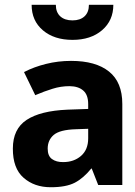

<svg xmlns="http://www.w3.org/2000/svg" viewBox="-20 -765 559 794"><path d="M344.7 -192.9V-232.4L293 -230.5Q227.5 -228.5 202.1 -207Q177.2 -185.5 177.2 -150.4Q177.2 -120.1 194.8 -107.4Q212.9 -94.2 241.7 -94.7Q285.2 -94.7 314.9 -120.1Q344.7 -146 344.7 -192.9ZM273.9 -513.2Q376 -513.2 430.7 -469.2Q485.8 -425.3 485.8 -335V-2V0H483.9H387.2H386.2L385.7 -1L359.4 -67.9H357.4Q324.7 -27.8 289.1 -9.3Q271 0 246.3 4.6Q221.7 9.3 189.9 9.3Q122.1 9.3 77.6 -29.8Q32.7 -68.8 33.2 -150.9Q33.2 -231.4 89.8 -269Q146.5 -306.6 258.8 -311.5L344.7 -314.5V-334.5Q344.7 -373 324.2 -390.6Q304.2 -408.2 268.1 -408.7Q231.4 -408.7 197.3 -397.9Q162.6 -387.2 127.4 -372.1L126 -371.1L125 -373L80.1 -465.3L79.6 -467.3L81.1 -467.8Q120.6 -488.3 170.4 -500.7Q220.2 -513.2 273.9 -513.2ZM448.7 -745.1Q448.7 -680.2 402.1 -640.1Q355.5 -600.1 279.8 -600.1Q204.1 -600.1 157.5 -639.6Q110.8 -679.2 110.8 -745.1H210.9Q210.9 -714.4 229.2 -697.5Q247.6 -680.7 279.8 -680.7Q311.5 -680.7 329.6 -697.5Q347.7 -714.4 347.7 -745.1Z"/></svg>

Font: MAUL Bold
Style: Bold
Weight: 700
Designer: MAUL
Version: Version 1.0; 2020; ttfautohint (v1.8.3)